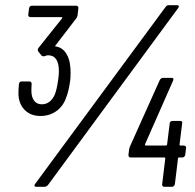

<svg xmlns="http://www.w3.org/2000/svg" viewBox="-20 -720 750 740"><path d="M252 -438Q252 -418 250 -406Q245 -369 235 -344Q224 -311 197.5 -292Q171 -273 136 -273Q97 -273 74 -297.5Q51 -322 51 -361Q51 -374 53 -396Q54 -406 64 -406H93Q102 -406 102 -396Q101 -387 101 -370Q101 -346 111.5 -332Q122 -318 141 -318Q174 -318 191 -355Q199 -375 204 -411Q207 -431 207 -445Q207 -507 165 -507Q159 -507 154 -504Q152 -503 147 -503Q143 -503 140 -506L128 -521Q123 -527 128 -535L219 -649Q221 -651 220 -652.5Q219 -654 217 -654H97Q93 -654 90.5 -657Q88 -660 89 -664L92 -688Q94 -698 103 -698H274Q278 -698 280.5 -695Q283 -692 282 -688L279 -661Q277 -652 273 -648L194 -545Q192 -544 192.5 -542.5Q193 -541 195 -541Q220 -537 234.5 -515Q249 -493 251 -461Q252 -454 252 -438ZM116 -12 618 -693Q623 -700 630 -700H662Q668 -700 669 -696.5Q670 -693 666 -688L165 -7Q158 0 152 0H120Q114 0 113 -3.5Q112 -7 116 -12ZM697 -149 694 -123Q693 -119 690 -116Q687 -113 683 -113H670Q666 -113 666 -109L654 -10Q653 -6 650 -3Q647 0 643 0H614Q609 0 606.5 -3Q604 -6 605 -10L617 -109Q617 -113 614 -113H484Q475 -113 475 -123L478 -146Q480 -154 482 -158L596 -412Q601 -420 609 -420H641Q652 -420 647 -409L539 -164Q538 -163 539 -161Q540 -159 542 -159H619Q621 -159 622.5 -160Q624 -161 624 -163L634 -244Q634 -248 637 -251Q640 -254 645 -254H674Q684 -254 682 -244L672 -163Q672 -159 676 -159H688Q693 -159 695.5 -156Q698 -153 697 -149Z"/></svg>

Font: Barlow Condensed
Style: Italic
Weight: 400
Width: 3
Italic angle: -7°
Designer: Jeremy Tribby
Foundry: Tribby Type
Version: Version 1.408